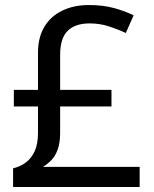

<svg xmlns="http://www.w3.org/2000/svg" viewBox="-20 -794 612 763"><path d="M334 -774Q389 -774 433 -762Q477 -750 511 -733L480 -663Q450 -677 413.5 -689Q377 -701 336 -701Q279 -701 249 -671.5Q219 -642 219 -576V-437H423V-371H219V-267Q219 -227 209.5 -200.5Q200 -174 184.5 -158Q169 -142 151 -131H535V-51H32V-125Q61 -132 83 -148.5Q105 -165 118 -193.5Q131 -222 131 -266V-371H35V-437H131V-585Q131 -645 156 -687Q181 -729 227 -751.5Q273 -774 334 -774Z"/></svg>

Font: Noto Sans Tamil UI
Style: Regular
Weight: 400
Designer: Jelle Bosma - Monotype Design Team
Foundry: Monotype Imaging Inc.
Version: Version 2.004